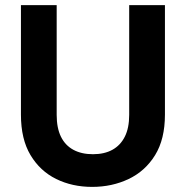

<svg xmlns="http://www.w3.org/2000/svg" viewBox="-20 -720 727 752"><path d="M341 12Q263 12 200 -19Q137 -50 99.5 -112.5Q62 -175 62 -271V-700H202V-270Q202 -219 218.5 -185Q235 -151 267 -133.5Q299 -116 344 -116Q389 -116 420.5 -133.5Q452 -151 469 -185Q486 -219 486 -270V-700H626V-271Q626 -175 587.5 -112.5Q549 -50 484 -19Q419 12 341 12Z"/></svg>

Font: DM Sans 12pt ExtraBold
Style: Regular
Weight: 800
Version: Version 4.004;gftools[0.9.30]